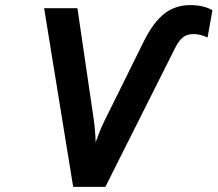

<svg xmlns="http://www.w3.org/2000/svg" viewBox="-20 -732 852 752"><path d="M266.6 0 152.8 -700H283.2L347.2 -263.8Q349.3 -250 351 -232.2Q352.7 -214.4 353.6 -198.4Q354.6 -182.5 354.6 -174.4Q359.1 -187.4 368.2 -211.1Q377.3 -234.7 389 -258.4L544.2 -571.8Q580.6 -644.7 623.5 -678.4Q666.5 -712 725.6 -712Q777.1 -712 812 -692L793 -585.2Q764.4 -598.6 737.8 -598.6Q713.2 -598.6 697.2 -586.4Q681.2 -574.2 665.6 -543.6L392.6 0Z"/></svg>

Font: Overpass
Style: Italic
Weight: 400
Italic angle: -10°
Designer: Delve Withrington, Dave Bailey, Thomas Jockin
Foundry: Delve Fonts LLC
Version: Version 4.000